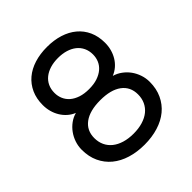

<svg xmlns="http://www.w3.org/2000/svg" viewBox="-199 -879 1041 1041"><g transform="rotate(-45 321.0 -359.0)"><path d="M321 -734.5Q373.5 -734.5 417.5 -720.8Q461.5 -707 493.2 -680.5Q525 -654 542.5 -615.5Q560 -577 560 -527.5Q560 -501.5 553.5 -477.5Q547 -453.5 534.5 -432.8Q522 -412 503.8 -396.2Q485.5 -380.5 462.5 -371Q488.5 -363.5 510.2 -347.5Q532 -331.5 547.8 -309.8Q563.5 -288 572.5 -261.5Q581.5 -235 581.5 -206.5Q581.5 -154 562.2 -112.8Q543 -71.5 508.5 -43Q474 -14.5 426 0.2Q378 15 321 15Q263.5 15 215.5 0.2Q167.5 -14.5 133 -43Q98.5 -71.5 79.2 -112.8Q60 -154 60 -206.5Q60 -235 69 -261.5Q78 -288 93.8 -309.8Q109.5 -331.5 131.2 -347.5Q153 -363.5 179 -370.5Q156 -380 138 -396Q120 -412 107.5 -432.8Q95 -453.5 88.5 -477.5Q82 -501.5 82 -527.5Q82 -577 99.5 -615.5Q117 -654 148.5 -680.5Q180 -707 224 -720.8Q268 -734.5 321 -734.5ZM321 -411Q358 -411 385.5 -420.2Q413 -429.5 431.8 -445.5Q450.5 -461.5 459.8 -483Q469 -504.5 469 -529Q469 -557.5 458.2 -580Q447.5 -602.5 428 -618Q408.5 -633.5 381.2 -641.8Q354 -650 321 -650Q288 -650 260.8 -641.8Q233.5 -633.5 214 -618Q194.5 -602.5 184 -580Q173.5 -557.5 173.5 -529Q173.5 -504.5 182.8 -483Q192 -461.5 210.5 -445.5Q229 -429.5 256.8 -420.2Q284.5 -411 321 -411ZM321 -326Q240.5 -326 196.8 -293.8Q153 -261.5 153 -203.5Q153 -173 164.5 -148.2Q176 -123.5 197.8 -106Q219.5 -88.5 250.8 -79Q282 -69.5 321 -69.5Q360 -69.5 391.2 -79Q422.5 -88.5 444 -106Q465.5 -123.5 477 -148.2Q488.5 -173 488.5 -203.5Q488.5 -261.5 445 -293.8Q401.5 -326 321 -326Z"/></g></svg>

Font: Vela Sans Med
Style: Regular
Weight: 500
Designer: Principal design: Mikhail Sharanda - project Manrope.
Design modification: Ravid Balaliev
Foundry: Mikhail Sharanda
Version: Version 1.001